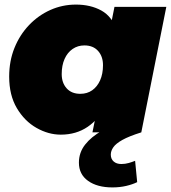

<svg xmlns="http://www.w3.org/2000/svg" viewBox="-20 -577 745 837"><path d="M245 10Q191 10 139 -19.5Q87 -49 53.5 -105.5Q20 -162 20 -243Q20 -311 43 -368Q66 -425 106.5 -467.5Q147 -510 199.5 -533.5Q252 -557 311 -557Q375 -557 422 -531Q469 -505 489.5 -443.5Q510 -382 493 -274Q479 -186 445.5 -122Q412 -58 362 -24Q312 10 245 10ZM330 -168Q360 -168 382 -183.5Q404 -199 416.5 -227Q429 -255 429 -293Q429 -331 407.5 -355Q386 -379 348 -379Q319 -379 296.5 -363.5Q274 -348 261.5 -320Q249 -292 249 -254Q249 -216 270.5 -192Q292 -168 330 -168ZM383 0 398 -74 435 -274 464 -472 479 -547H705L596 0ZM470 240Q404 240 364 211.5Q324 183 324 132Q324 88 351 53.5Q378 19 424.5 -7Q471 -33 527 -49L596 0Q542 17 513.5 33Q485 49 474 65Q463 81 463 97Q463 116 475.5 127Q488 138 509 138Q526 138 541.5 133.5Q557 129 569 124L578 217Q558 227 530 233.5Q502 240 470 240Z"/></svg>

Font: Montserrat Thin Black
Style: Italic
Weight: 900
Italic angle: -11.3°
Version: Version 9.000